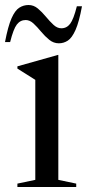

<svg xmlns="http://www.w3.org/2000/svg" viewBox="-45 -747 348 767"><path d="M188 -527.5V-28.5L259.5 -13.5V0H24.5V-13.5L96 -28.5V-428L24.5 -473V-482L186 -527.5ZM282.5 -722Q271 -659.5 256.8 -627.5Q242.5 -595.5 226 -584.8Q209.5 -574 190 -574Q169 -574 151.8 -588Q134.5 -602 119.2 -620.5Q104 -639 89 -653Q74 -667 57.5 -667Q36 -667 22.2 -649Q8.5 -631 -4.5 -579H-25Q-13 -642 1 -673.8Q15 -705.5 32 -716.2Q49 -727 69 -727Q89.5 -727 106.2 -713Q123 -699 138.2 -680.5Q153.5 -662 168.5 -648Q183.5 -634 200 -634Q221.5 -634 235.2 -652Q249 -670 262 -722Z"/></svg>

Font: Newsreader Display
Style: Regular
Weight: 400
Designer: Hugues Gentile
Foundry: Production Type
Version: Version 1.001